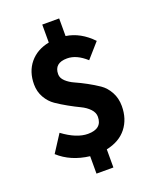

<svg xmlns="http://www.w3.org/2000/svg" viewBox="-156 -835 840 1035"><g transform="rotate(-20 264.0 -317.5)"><path d="M215 110V10Q108 -3 39 -66L103 -165Q181 -107 246 -107Q327 -107 327 -176Q327 -200 307.5 -220.5Q288 -241 258.5 -255Q229 -269 195 -288Q161 -307 131.5 -327Q102 -347 82.5 -381Q63 -415 63 -457Q63 -530 103.5 -579Q144 -628 215 -642V-745H312V-644Q394 -632 461 -562L387 -478Q332 -528 278 -528Q204 -528 204 -464Q204 -442 223.5 -423.5Q243 -405 272.5 -392Q302 -379 336 -360.5Q370 -342 399.5 -322Q429 -302 448.5 -266.5Q468 -231 468 -186Q468 -112 428 -61Q388 -10 312 6V110Z"/></g></svg>

Font: Toshiba Sans
Style: Bold
Weight: 700
Designer: Paul D. Hunt
Foundry: Toshiba Corporation
Version: Version 2.020;PS 2.0;hotconv 1.0.86;makeotf.lib2.5.63406